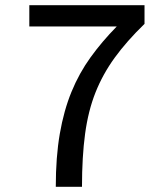

<svg xmlns="http://www.w3.org/2000/svg" viewBox="-20 -720 640 740"><path d="M195 0Q195 -115 210.5 -204.5Q226 -294 255.5 -366Q285 -438 329 -499Q373 -560 430 -618H93V-700H537V-628Q468 -561 422 -497.5Q376 -434 348 -363.5Q320 -293 308 -204.5Q296 -116 296 0Z"/></svg>

Font: ABeeZee
Style: Regular
Weight: 400
Designer: Anja Meiners
Foundry: Anja Meiners
Version: Version 1.003; ttfautohint (v1.8.3)